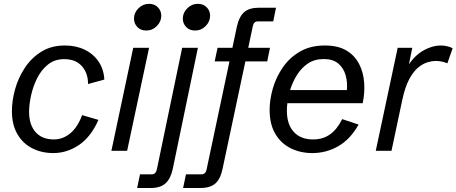

<svg xmlns="http://www.w3.org/2000/svg" viewBox="-20 -772 2337 983"><path d="M252.4 11.7Q193.4 11.7 145.3 -12.7Q97.2 -37.1 69.1 -85.2Q41 -133.3 41 -203.1Q41 -256.3 57.1 -314.7Q73.2 -373 106.7 -424.1Q140.1 -475.1 191.2 -507.1Q242.2 -539.1 312.5 -539.1Q369.1 -539.1 413.6 -517.6Q458 -496.1 484.6 -457Q511.2 -418 514.2 -364.7L430.7 -341.8Q431.2 -397 399.4 -433.1Q367.7 -469.2 309.1 -469.2Q259.8 -469.2 225.3 -441.4Q190.9 -413.6 169.7 -370.6Q148.4 -327.6 138.7 -281.7Q128.9 -235.8 128.9 -199.7Q128.9 -133.3 162.1 -95.7Q195.3 -58.1 255.9 -58.1Q301.3 -58.1 339.1 -88.9Q377 -119.6 400.4 -182.6L483.9 -158.2Q445.8 -71.3 384.5 -29.8Q323.2 11.7 252.4 11.7Z M743.2 -527.3 630.9 0H550.3L662.1 -527.3ZM728.5 -615.7Q700.7 -615.7 683.3 -633.5Q666 -651.4 666 -676.8Q666 -707 689 -729.7Q711.9 -752.4 743.2 -752.4Q771 -752.4 788.3 -734.6Q805.7 -716.8 805.7 -691.4Q805.7 -661.6 783 -638.7Q760.3 -615.7 728.5 -615.7Z M682.1 190.4 696.8 120.6H756.8Q777.8 120.6 783.2 94.7L912.6 -527.3H993.2L864.7 91.8Q854 142.6 827.6 166.5Q801.3 190.4 752.9 190.4ZM978.5 -615.7Q950.7 -615.7 933.3 -633.5Q916 -651.4 916 -676.8Q916 -707 939 -729.7Q961.9 -752.4 993.2 -752.4Q1021 -752.4 1038.3 -734.6Q1055.7 -716.8 1055.7 -691.4Q1055.7 -661.6 1033 -638.7Q1010.3 -615.7 978.5 -615.7Z M917.5 190.4 932.1 120.6H1011.7Q1032.2 120.6 1037.6 96.2L1154.8 -457.5H1079.1L1093.8 -527.3H1169.9L1192.4 -633.8Q1203.6 -686 1229.5 -709.2Q1255.4 -732.4 1304.2 -732.4H1393.1L1378.9 -662.6H1300.3Q1279.3 -662.6 1274.4 -638.2L1251 -527.3H1362.3L1348.1 -457.5H1236.3L1119.6 91.8Q1108.9 144 1082.8 167.2Q1056.6 190.4 1007.3 190.4Z M1579.1 11.7Q1518.1 11.7 1468.3 -12.9Q1418.5 -37.6 1389.4 -86.9Q1360.4 -136.2 1360.4 -209.5Q1360.4 -260.7 1376.5 -317.9Q1392.6 -375 1426.8 -425.3Q1460.9 -475.6 1514.6 -507.3Q1568.4 -539.1 1643.6 -539.1Q1710.9 -539.1 1753.9 -513.2Q1796.9 -487.3 1818.8 -444.1Q1840.8 -400.9 1844.5 -348.6Q1848.1 -296.4 1836.9 -243.7H1451.2Q1448.7 -223.6 1448.7 -205.6Q1448.7 -135.7 1483.9 -96.9Q1519 -58.1 1583 -58.1Q1632.3 -58.1 1668.7 -83.3Q1705.1 -108.4 1731.9 -162.1L1815.9 -134.3Q1773.4 -58.6 1711.9 -23.4Q1650.4 11.7 1579.1 11.7ZM1637.7 -469.7Q1590.3 -469.7 1556.4 -446.8Q1522.5 -423.8 1500 -387.5Q1477.5 -351.1 1465.3 -311H1755.9Q1759.8 -350.6 1749.5 -387Q1739.3 -423.3 1712.2 -446.5Q1685.1 -469.7 1637.7 -469.7Z M1903.8 0 2016.1 -527.3H2090.8L2073.7 -443.4Q2107.9 -492.2 2151.6 -515.6Q2195.3 -539.1 2235.4 -539.1Q2253.9 -539.1 2270.8 -534.9Q2287.6 -530.8 2297.4 -524.9L2270.5 -447.8Q2258.3 -453.1 2242.9 -456.5Q2227.5 -460 2210.4 -460Q2192.9 -460 2169.7 -453.4Q2146.5 -446.8 2121.8 -427Q2097.2 -407.2 2075.7 -367.7Q2054.2 -328.1 2040 -262.2L1984.4 0Z"/></svg>

Font: Schibsted Grotesk
Style: Italic
Weight: 400
Italic angle: -12°
Designer: Bakken & Baeck AS, Henrik Kongsvoll
Foundry: Schibsted ASA
Version: Version 1.100; ttfautohint (v1.8.4.7-5d5b);gftools[0.9.25]